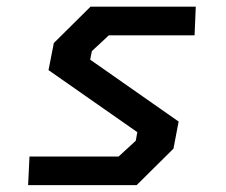

<svg xmlns="http://www.w3.org/2000/svg" viewBox="-20 -540 660 560"><path d="M62 0H378.5L486 -106.5L501 -185.5L243 -366L248 -391L297.5 -437H547.5L551 -520.5H244L137 -414.5L121.5 -335.5L380.5 -154.5L376 -129.5L326 -83.5H66Z"/></svg>

Font: Monaspace Krypton Medium
Style: Italic
Weight: 500
Italic angle: -11°
Designer: Riley Cran & the Lettermatic Team
Foundry: Lettermatic
Version: Version 1.101 (Monaspace Krypton)